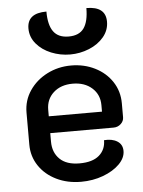

<svg xmlns="http://www.w3.org/2000/svg" viewBox="-54 -800 634 852"><g transform="rotate(-5 263.0 -374.0)"><path d="M58 -175V-318Q58 -372 87.5 -415.5Q117 -459 166 -484Q215 -509 273 -509Q331 -509 379 -485Q427 -461 455 -418.5Q483 -376 483 -322V-260Q483 -243 469.5 -230.5Q456 -218 437 -218H155V-180Q155 -132 185 -102.5Q215 -73 273 -73Q331 -73 360.5 -98.5Q390 -124 390 -166Q426 -169 449 -154.5Q472 -140 472 -111Q472 -80 444.5 -52.5Q417 -25 371.5 -8Q326 9 273 9Q212 9 163 -15Q114 -39 86 -81Q58 -123 58 -175ZM392 -293V-322Q392 -369 359 -398.5Q326 -428 273 -428Q220 -428 187.5 -398.5Q155 -369 155 -322V-293ZM99 -689Q99 -757 185 -757Q185 -697 206.5 -667.5Q228 -638 274 -638Q321 -638 342 -667.5Q363 -697 363 -757Q449 -757 449 -689Q449 -651 424 -621Q399 -591 358.5 -574.5Q318 -558 274 -558Q230 -558 189.5 -574.5Q149 -591 124 -621Q99 -651 99 -689Z"/></g></svg>

Font: K2D Medium
Style: Regular
Weight: 500
Designer: Katatrad Aksorn Co.,Ltd.
Foundry: Cadson Demak Co.,Ltd.
Version: Version 1.000; ttfautohint (v1.6)